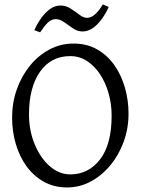

<svg xmlns="http://www.w3.org/2000/svg" viewBox="-20 -825 640 860"><path d="M280.8 14.6Q222.2 14.6 176.3 -11Q130.4 -36.6 98.6 -80.6Q66.9 -124.5 50.5 -180.9Q34.2 -237.3 34.2 -298.8Q34.2 -365.2 55.4 -425Q76.7 -484.9 114.3 -531Q151.9 -577.1 201.7 -603.5Q251.5 -629.9 309.1 -629.9Q369.6 -629.9 415.5 -603.5Q461.4 -577.1 492.7 -532.5Q523.9 -487.8 539.8 -431.6Q555.7 -375.5 555.7 -315.9Q555.7 -249.5 533.9 -189.9Q512.2 -130.4 473.9 -84.2Q435.5 -38.1 386 -11.7Q336.4 14.6 280.8 14.6ZM294.9 -43.9Q376 -43.9 428 -110.8Q480 -177.7 480 -307.1Q480 -357.9 466.8 -405.5Q453.6 -453.1 429 -491Q404.3 -528.8 370.4 -551.3Q336.4 -573.7 294.9 -573.7Q208 -573.7 158.9 -503.2Q109.9 -432.6 109.9 -313Q109.9 -240.2 135.3 -179Q160.6 -117.7 202.6 -80.8Q244.6 -43.9 294.9 -43.9ZM159.7 -680.2 133.8 -689.9Q145.5 -716.8 163.1 -741.9Q180.7 -767.1 202.9 -783.7Q225.1 -800.3 250.5 -800.3Q275.4 -800.3 296.4 -786.6Q317.4 -772.9 335.7 -759Q354 -745.1 369.6 -745.1Q388.2 -745.1 406 -761Q423.8 -776.9 440.4 -805.2L466.8 -793.9Q455.6 -767.6 437.7 -742.2Q419.9 -716.8 397.5 -700.4Q375 -684.1 349.6 -684.1Q327.1 -684.1 306.9 -698Q286.6 -711.9 267.6 -725.6Q248.5 -739.3 229.5 -739.3Q210 -739.3 193.8 -723.4Q177.7 -707.5 159.7 -680.2Z"/></svg>

Font: David Libre
Style: Regular
Weight: 400
Designer: Ismar David, J. Victor Gaultney, Annie Olsen and Meir Sadan
Foundry: Monotype Imaging Inc. & SIL International
Version: Version 1.100; ttfautohint (v1.8.4.7-5d5b)